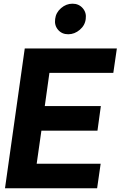

<svg xmlns="http://www.w3.org/2000/svg" viewBox="-20 -1010 650 1030"><path d="M275.9 -908.2Q279.8 -942.4 307.4 -966.3Q335 -990.2 368.9 -990.2Q402.8 -990.2 423.8 -966.1Q444.8 -941.9 439.9 -908.2Q436 -874 408 -850.1Q379.9 -826.2 345.9 -826.2Q312 -826.2 291.5 -850.1Q271 -874 275.9 -908.2ZM245.1 -619.1 220.2 -440.9H521L502.9 -309.1H202.1L176.8 -131.8H520L501 0H6.8L112.8 -750H606.9L587.9 -619.1Z"/></svg>

Font: Oakes Grotesk
Style: Bold Italic
Weight: 700
Designer: Samuel Oakes
Foundry: Samuel Oakes
Version: Version 1.0 | wf-rip DC20170320